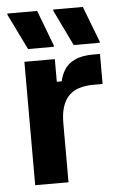

<svg xmlns="http://www.w3.org/2000/svg" viewBox="-51 -737 495 775"><g transform="rotate(-5 196.0 -350.0)"><path d="M195 0H60V-500H183.3V-408.3H203.3Q208.3 -433.3 222.1 -455.4Q235.8 -477.5 264.2 -491.2Q292.5 -505 340 -505H366.7V-383.3H330Q259.2 -383.3 227.1 -347.5Q195 -311.7 195 -240ZM183.3 -550H79.2L8.3 -695V-700H129.2L184.2 -555ZM370 -550H264.2L194.2 -695V-700H314.2L370 -555Z"/></g></svg>

Font: Familjen Grotesk Variable
Style: Regular
Weight: 400
Designer: Anders Wikstroem, Jonas Baeckman, Matilda Gysing, Kristian Moeller
Foundry: Familjen STHLM AB
Version: Version 2.000